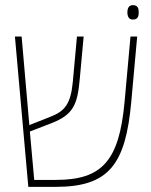

<svg xmlns="http://www.w3.org/2000/svg" viewBox="-20 -726 588 746"><path d="M496 -650C516 -650 519 -663 519 -678C519 -693 516 -706 496 -706C480 -706 475 -693 475 -678C475 -663 480 -650 496 -650ZM90 0H197C404 0 468 -88 490 -330L513 -584H487L464 -330C443 -100 376 -27 197 -27H113L96 -215L179 -247C263 -280 281 -316 290 -420L305 -584H279L263 -409C255 -322 232 -294 175 -272L94 -240L64 -584H38Z"/></svg>

Font: Noto Sans Hebrew Condensed Thin
Style: Regular
Weight: 100
Width: 3
Designer: Monotype Design Team
Foundry: Monotype Imaging Inc.
Version: Version 2.004